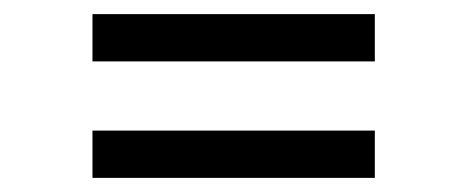

<svg xmlns="http://www.w3.org/2000/svg" viewBox="-20 -418 663 272"><path d="M111 -331V-398H511V-331ZM111 -166V-233H511V-166Z"/></svg>

Font: Piazzolla 24pt Medium
Style: Regular
Weight: 500
Designer: Juan Pablo del Peral
Foundry: Huerta Tipografica
Version: Version 2.005